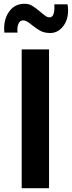

<svg xmlns="http://www.w3.org/2000/svg" viewBox="-20 -998 381 1018"><path d="M240 -736V0H95V-736ZM147 -867Q120 -890 103 -890Q87 -890 79.5 -875.5Q72 -861 72 -839L73 -825H3Q2 -832 2 -847Q2 -902 31 -940Q60 -978 111 -978Q133 -978 150.5 -967.5Q168 -957 193 -936Q213 -919 222.5 -912.5Q232 -906 243 -906Q272 -906 268 -975H338Q341 -959 341 -943Q341 -891 313.5 -857Q286 -823 246 -823Q216 -823 195 -834Q174 -845 147 -867Z"/></svg>

Font: Josefin Sans
Style: Bold
Weight: 700
Designer: Santiago Orozco
Foundry: Typemade
Version: Version 2.000